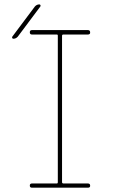

<svg xmlns="http://www.w3.org/2000/svg" viewBox="-20 -870 540 890"><path d="M127.9 -730.5H387.7Q397.5 -730.5 397.9 -720.2Q398.4 -710 387.7 -710H273.4Q268.6 -710 267.6 -705.1V-25.4Q267.6 -20.5 273.4 -19.5H387.7Q397.5 -19.5 397.9 -9.8Q398.4 0 387.7 0H127.9Q118.2 0 118.2 -9.8Q118.2 -19.5 127.9 -19.5H243.2Q248 -19.5 248 -25.4V-705.1Q248 -710 243.2 -710H127.9Q118.2 -710 118.2 -720.2Q118.2 -730.5 127.9 -730.5ZM42 -690.4Q38.1 -690.4 36.6 -693.8Q35.2 -697.3 37.1 -700.2L141.6 -839.8Q150.4 -849.6 162.1 -849.6Q166 -849.6 167.5 -846.2Q168.9 -842.8 167 -839.8L62.5 -700.2Q53.7 -690.4 42 -690.4Z"/></svg>

Font: Rounded-X Mgen+ 2m thin
Style: Regular
Weight: 100
Designer: [Source Han Sans]
Ryoko NISHIZUKA  (kana & ideographs); Paul D. Hunt (Latin, Greek & Cyrillic); Wenlong ZHANG  (bopomofo
Version: Version 1.059.20150602